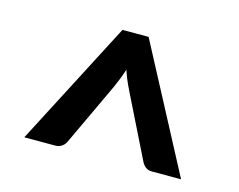

<svg xmlns="http://www.w3.org/2000/svg" viewBox="-64 -816 708 569"><g transform="rotate(15 290.0 -531.5)"><path d="M328.1 -723.1 530.3 -340.3H439.9Q428.7 -340.3 420.9 -346.7Q413.6 -352.5 409.2 -361.3L314 -553.7Q297.4 -587.4 289.6 -612.3Q288.1 -606 279.8 -584Q269 -558.1 267.1 -553.7L176.8 -361.3Q172.9 -352.5 165 -346.7Q156.2 -340.3 144.5 -340.3H49.3L248 -723.1Z"/></g></svg>

Font: Lato-SemiBold
Style: Bold
Weight: 500
Designer: Lukasz Dziedzic with Adam Twardoch and Botio Nikoltchev
Foundry: tyPoland Lukasz Dziedzic
Version: ""